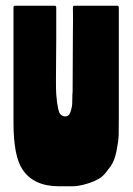

<svg xmlns="http://www.w3.org/2000/svg" viewBox="-20 -649 464 669"><path d="M309 -18Q265 0 232 0H185Q97 0 58 -59Q27 -106 27 -222V-306V-622Q27 -629 32 -629H171Q176 -629 176 -622Q176 -549 176 -512Q176 -501 175.5 -454.5Q175 -408 175 -370Q175 -332 176 -320Q181 -260 191 -250Q201 -242 209.5 -243.5Q218 -245 222 -251Q226 -258 228.5 -268.5Q231 -279 231.5 -286Q232 -293 232 -308.5Q232 -324 233 -328Q233 -342 233.5 -429Q234 -516 234 -536Q235 -584 234 -622Q234 -629 238 -629H389Q394 -629 394 -622V-242Q394 -201 393.5 -179.5Q393 -158 386 -123Q379 -88 365 -69Q356 -57 351 -50.5Q346 -44 339.5 -37.5Q333 -31 326 -27Q319 -23 309 -18Z"/></svg>

Font: Cubao Free Narrow
Style: Narrow
Weight: 400
Width: 3
Designer: Aaron Amar
Version: Version 001.001